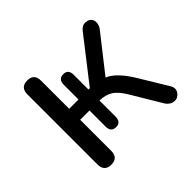

<svg xmlns="http://www.w3.org/2000/svg" viewBox="-123 -643 803 803"><g transform="rotate(-45 278.5 -242.0)"><path d="M121 7Q80 7 80 -35V-449Q80 -491 121 -491Q161 -491 161 -449V-283H216V-370Q216 -403 246 -403Q275 -403 275 -370V-283H283L431 -473Q446 -493 467.5 -490.5Q489 -488 495.5 -470.5Q502 -453 489 -431L361 -268Q408 -249 456 -168L528 -49Q540 -28 527.5 -10.5Q515 7 495 6Q475 5 460 -15L381 -147Q358 -186 335 -201.5Q312 -217 275 -218V-123Q275 -90 246 -90Q216 -90 216 -123V-218H161V-35Q161 7 121 7Z"/></g></svg>

Font: Nunito
Style: Regular
Weight: 400
Designer: Vernon Adams
Foundry: Vernon Adams
Version: Version 3.602